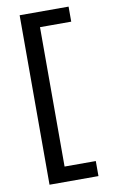

<svg xmlns="http://www.w3.org/2000/svg" viewBox="-97 -751 598 993"><g transform="rotate(-10 201.5 -255.0)"><path d="M80 190V-700H337V-621H167L173 -629V123L163 111H337V190Z"/></g></svg>

Font: Lexend Medium
Style: Regular
Weight: 500
Designer: Bonnie Shaver-Troup, Thomas Jockin
Foundry: Lexend
Version: Version 1.005